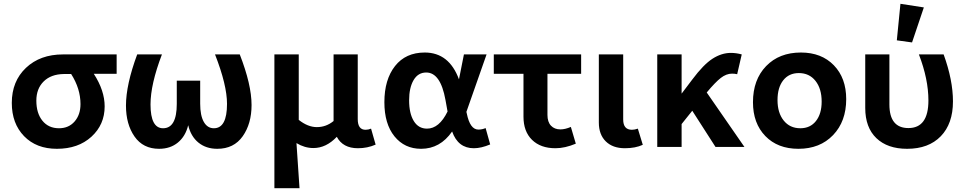

<svg xmlns="http://www.w3.org/2000/svg" viewBox="-20 -772 5075 1009"><path d="M530 -213Q530 -117 460.5 -53.5Q391 10 279 10Q171 10 106.5 -56.5Q42 -123 42 -231Q42 -345 116.5 -415.5Q191 -486 311 -486H593V-384H473Q530 -296 530 -213ZM171 -243Q171 -177 203 -137.5Q235 -98 290 -98Q341 -98 372 -133.5Q403 -169 403 -225Q403 -306 354 -383H315Q248 -382 209.5 -344Q171 -306 171 -243Z M909 -348H1032V-227Q1032 -165 1051 -131.5Q1070 -98 1104 -98Q1173 -98 1173 -226Q1173 -325 1110 -486H1240Q1302 -327 1302 -220Q1302 -122 1255.5 -56Q1209 10 1122 10Q1063 10 1023 -22.5Q983 -55 969 -114Q955 -56 915 -23Q875 10 816 10Q732 10 687 -54.5Q642 -119 642 -217Q642 -327 701 -486H831Q771 -329 771 -223Q771 -98 837 -98Q909 -98 909 -226Z M1422 217V-486H1550V-142Q1598 -104 1645 -104Q1694 -104 1733 -136V-486H1860V-146Q1860 -90 1901 -90Q1916 -90 1930 -96L1954 -12Q1911 7 1861 7Q1782 7 1750 -53Q1694 6 1627 6Q1581 6 1538 -20L1554 217Z M2193 10Q2106 10 2053 -55.5Q2000 -121 2000 -235Q2000 -354 2056 -425Q2112 -496 2212 -496Q2340 -496 2392 -355L2418 -486H2537L2431 -184L2433 -176Q2450 -91 2494 -91Q2514 -91 2532 -99L2556 -13Q2509 7 2470 7Q2387 7 2356 -81Q2293 10 2193 10ZM2130 -245Q2130 -176 2154.5 -136Q2179 -96 2224 -96Q2288 -96 2332 -186L2321 -247Q2295 -391 2220 -391Q2177 -391 2153.5 -351Q2130 -311 2130 -245Z M2899 7Q2821 7 2776 -37Q2731 -81 2731 -159V-384H2575V-486H3034V-384H2857V-168Q2857 -131 2875.5 -111.5Q2894 -92 2925 -92Q2950 -92 2980 -105L3006 -17Q2949 7 2899 7Z M3264 7Q3200 7 3163.5 -29Q3127 -65 3127 -128V-486H3255V-144Q3255 -90 3301 -90Q3315 -90 3332 -96L3358 -11Q3319 7 3264 7Z M3434 0V-486H3562V-280L3618 -354Q3677 -433 3724.5 -463.5Q3772 -494 3821 -494Q3849 -494 3878 -486L3854 -382Q3842 -385 3827 -385Q3797 -385 3768 -362.5Q3739 -340 3694 -286L3892 0H3740L3618 -190L3562 -120V0Z M4176 10Q4067 10 4002 -57Q3937 -124 3937 -235Q3937 -353 4006 -424.5Q4075 -496 4189 -496Q4297 -496 4362 -429Q4427 -362 4427 -251Q4427 -134 4358 -62Q4289 10 4176 10ZM4186 -98Q4238 -98 4268 -136Q4298 -174 4298 -238Q4298 -306 4265.5 -347Q4233 -388 4178 -388Q4126 -388 4096 -350Q4066 -312 4066 -246Q4066 -179 4098.5 -138.5Q4131 -98 4186 -98Z M4773 -549 4693 -560 4712 -752 4835 -733ZM4747 10Q4644 10 4585.5 -46Q4527 -102 4527 -205V-486H4654V-223Q4654 -99 4754 -99Q4859 -99 4859 -244Q4859 -356 4809 -486H4939Q4988 -351 4988 -239Q4988 -122 4924 -56Q4860 10 4747 10Z"/></svg>

Font: Cantarell
Style: Bold
Weight: 700
Designer: Dave Crossland, Nikolaus Waxweiler, Florian Fecher, Jacques Le Bailly, Eben Sorkin, Alexei Vanyashin, Alexios Zavras, Em
Version: Version 0.303